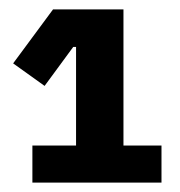

<svg xmlns="http://www.w3.org/2000/svg" viewBox="-20 -718 384 409"><path d="M324 -329H49V-408H142V-618H136L75 -535L8 -583L93 -698H243V-408H324Z"/></svg>

Font: Aneliza
Style: Bold
Weight: 700
Designer: Mike Abbink, Paul van der Laan, Pieter van Rosmalen
Foundry: Bold Monday
Version: Version 3.0